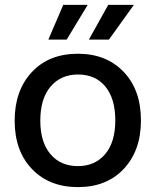

<svg xmlns="http://www.w3.org/2000/svg" viewBox="-20 -757 637 786"><path d="M299 9Q182 9 111 -65Q40 -139 40 -263Q40 -386 110 -461.5Q180 -537 299 -537Q415 -537 486 -463Q557 -389 557 -264Q557 -141 487 -66Q417 9 299 9ZM299 -77Q369 -77 410.5 -126Q452 -175 452 -264Q452 -353 411.5 -402.5Q371 -452 299 -452Q229 -452 187 -402.5Q145 -353 145 -263Q145 -175 186.5 -126Q228 -77 299 -77ZM178 -595 239 -737H339L253 -595ZM344 -595 423 -737H528L426 -595Z"/></svg>

Font: Mona Sans Medium
Style: Regular
Weight: 500
Designer: Deni Anggara
Foundry: GitHub
Version: Version 2.000;Glyphs 3.2.3 (3260)